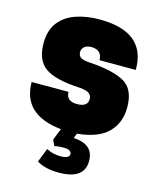

<svg xmlns="http://www.w3.org/2000/svg" viewBox="-114 -624 758 920"><g transform="rotate(15 265.0 -164.0)"><path d="M267 216Q196 216 156 190L183 121Q214 138 253 138Q297 138 297 116Q297 94 257 94Q228 94 213 99L199 70L222 12Q28 -8 28 -170H211Q211 -124 265 -124Q318 -124 318 -163Q318 -180 305 -190Q292 -200 258 -203Q134 -209 84.5 -245Q35 -281 35 -364Q35 -430 66.5 -469.5Q98 -509 150.5 -526.5Q203 -544 265 -544Q495 -544 495 -358V-355H315Q315 -403 265 -406Q238 -406 226.5 -395Q215 -384 215 -370Q215 -351 227.5 -342.5Q240 -334 273 -332Q387 -325 444.5 -293.5Q502 -262 502 -171Q502 -94 454 -45.5Q406 3 302 13L292 37Q392 42 392 125Q392 215 267 216Z"/></g></svg>

Font: Tanohe Sans ExtraBold
Style: Regular
Weight: 800
Designer: Village Type and Design LLC & Cristiano Sobral
Foundry: Cooper Hewitt Smithsonian Design Museum
Version: Version 1.00;September 29, 2021;FontCreator 13.0.0.2655 64-b